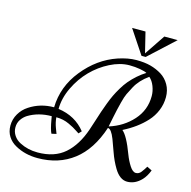

<svg xmlns="http://www.w3.org/2000/svg" viewBox="-126 -1008 1146 1150"><g transform="rotate(15 447.5 -433.0)"><path d="M855.5 -104 886.2 -88.9Q871.6 -50.8 849.6 -27.3Q810.5 14.2 761.2 14.2Q715.8 14.2 681.6 -42Q655.3 -85.4 637.7 -136Q620.1 -186.5 610.4 -210.9Q588.4 -267.1 567.4 -267.1Q520.5 -124.5 428.5 -54Q336.4 16.6 206.5 16.6Q128.4 16.6 67.4 -17.6Q36.6 -34.2 18.1 -62.7Q-0.5 -91.3 -0.5 -130.4Q-0.5 -169.4 19.5 -203.6Q39.6 -237.8 72.3 -258.8Q139.6 -303.2 224.1 -303.2Q227.1 -432.6 311.5 -537.1Q397 -643.6 515.1 -683.6Q576.7 -704.1 627.9 -704.1Q679.2 -704.1 716.3 -694.1Q753.4 -684.1 785.2 -664.6Q816.9 -645 836.2 -611.3Q855.5 -577.6 855.5 -534.4Q855.5 -491.2 839.1 -451.4Q822.8 -411.6 793.5 -379.9Q738.8 -320.3 654.3 -277.8Q687.5 -250.5 726.6 -145.5Q740.7 -108.4 759.8 -79.1Q778.8 -49.8 798.3 -49.8Q817.4 -49.8 830.1 -66.4Q846.2 -87.4 855.5 -104ZM279.3 -152.8 249.5 -146Q237.8 -168.9 227.5 -228.5L224.1 -248Q143.1 -248 80.1 -210Q59.1 -196.8 45.2 -175.8Q31.2 -154.8 31.2 -127.4Q31.2 -100.1 46.4 -77.4Q61.5 -54.7 86.9 -42Q136.7 -16.1 197.8 -16.1Q302.2 -16.1 365.7 -71.8Q429.2 -127.4 464.4 -231Q471.7 -252.4 483.6 -289.8Q495.6 -327.1 502.9 -349.4Q510.3 -371.6 522.9 -405Q535.6 -438.5 546.4 -460.9Q557.1 -483.4 574 -511.7Q590.8 -540 608.9 -561.5Q652.3 -612.3 704.6 -645Q692.9 -651.9 661.6 -657.5Q630.4 -663.1 596.2 -663.1Q538.1 -663.1 476.3 -631.8Q414.6 -600.6 365.7 -550.8Q316.9 -501 284.9 -434.1Q252.9 -367.2 252.4 -300.8Q359.9 -285.6 421.4 -207L405.3 -189.9Q402.3 -191.4 389.2 -200.4Q376 -209.5 363.5 -216.3Q351.1 -223.1 333.5 -231.4Q296.4 -249 252.4 -249Q254.9 -217.3 266.8 -185.8Q278.8 -154.3 279.3 -152.8ZM569.3 -276.9Q656.7 -304.2 714.1 -368.2Q771.5 -432.1 771.5 -519Q771.5 -548.8 759.8 -579.3Q748 -609.9 727.5 -627Q673.3 -588.4 647 -539.1Q631.8 -510.7 622.6 -491.5Q613.3 -472.2 603.5 -433.6Q591.3 -386.2 581.5 -337.6Q571.8 -289.1 569.3 -276.9ZM675.8 -736.3H649.9L552.2 -883.3H635.3L666.5 -755.9L752 -883.3H835Z"/></g></svg>

Font: Niconne
Style: Regular
Weight: 400
Designer: Vernon Adams
Foundry: Vernon Adams
Version: Version 1.002